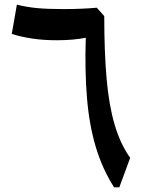

<svg xmlns="http://www.w3.org/2000/svg" viewBox="-20 -801 608 821"><path d="M425.8 -732.4Q425.8 -578.6 435.8 -464.8Q445.8 -351.1 470 -268.6Q494.1 -186 536.6 -126L490.2 0H467.8Q418 -78.1 389.9 -171.6Q361.8 -265.1 352.1 -380.6Q342.3 -496.1 346.7 -639.6Q293.5 -628.9 222.2 -628.9Q167.5 -628.9 120.4 -635.7Q73.2 -642.6 30.3 -655.8L52.2 -781.2Q94.2 -770.5 138.4 -766.4Q182.6 -762.2 251 -762.2Q293 -762.2 331.5 -763.9Q370.1 -765.6 393.6 -768.1Z"/></svg>

Font: Pinar SemiBold
Style: Regular
Weight: 600
Designer: Amin Abedi
Version: Version 3.000